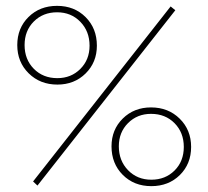

<svg xmlns="http://www.w3.org/2000/svg" viewBox="-20 -632 712 656"><path d="M176 -343Q117 -343 78 -381.5Q39 -420 39 -478Q39 -536 77.5 -574Q116 -612 175 -612Q234 -612 272.5 -573.5Q311 -535 311 -476Q311 -419 272.5 -381Q234 -343 176 -343ZM108 2 93 -12 563 -610 579 -597ZM176 -365Q223 -365 254.5 -396.5Q286 -428 286 -476Q286 -525 254.5 -557.5Q223 -590 175 -590Q127 -590 95.5 -558.5Q64 -527 64 -478Q64 -429 95.5 -397Q127 -365 176 -365ZM496 -265Q555 -265 594 -226.5Q633 -188 633 -130Q633 -72 594.5 -34Q556 4 497 4Q438 4 399.5 -34.5Q361 -73 361 -132Q361 -189 399.5 -227Q438 -265 496 -265ZM496 -243Q449 -243 417.5 -211.5Q386 -180 386 -132Q386 -83 417.5 -50.5Q449 -18 497 -18Q545 -18 576.5 -49.5Q608 -81 608 -130Q608 -179 576.5 -211Q545 -243 496 -243Z"/></svg>

Font: EauTestInfant Extralight
Style: Regular
Weight: 250
Designer: Christian Thalmann (Catharsis Fonts)
Version: Version 0.001;PS 000.001;hotconv 1.0.88;makeotf.lib2.5.64775